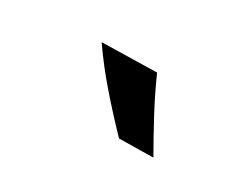

<svg xmlns="http://www.w3.org/2000/svg" viewBox="-41 -1051 755 596"><g transform="rotate(30 336.5 -753.0)"><path d="M395.5 -634.8Q340.8 -691.4 291 -748.8Q241.2 -806.2 199.2 -866.7L395.5 -871.1Q421.9 -811.5 452.6 -753.9Q483.4 -696.3 517.6 -636.7Z"/></g></svg>

Font: Pinar DS4-Bold
Style: Regular
Weight: 700
Designer: Amin Abedi
Version: Version 2.000